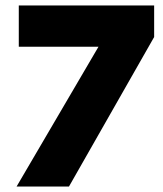

<svg xmlns="http://www.w3.org/2000/svg" viewBox="-20 -680 594 700"><path d="M48.5 -660H542V-545L231.5 0H40.5L339 -509.5H48.5Z"/></svg>

Font: League Spartan Thin ExtraBold
Style: Regular
Weight: 800
Version: Version 2.002